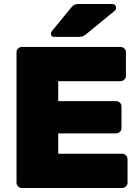

<svg xmlns="http://www.w3.org/2000/svg" viewBox="-20 -933 693 953"><path d="M88 0Q78 0 70 -7.5Q62 -15 62 -26V-674Q62 -685 70 -692.5Q78 -700 88 -700H578Q589 -700 597 -692.5Q605 -685 605 -674V-556Q605 -546 597 -538Q589 -530 578 -530H269V-431H556Q567 -431 575 -423.5Q583 -416 583 -405V-297Q583 -286 575 -278.5Q567 -271 556 -271H269V-170H586Q597 -170 605 -162Q613 -154 613 -143V-26Q613 -15 605 -7.5Q597 0 586 0ZM249 -750Q233 -750 233 -766Q233 -774 238 -779L332 -894Q342 -906 349.5 -909.5Q357 -913 369 -913H537Q556 -913 556 -893Q556 -886 551 -881L411 -766Q403 -759 394.5 -754.5Q386 -750 371 -750Z"/></svg>

Font: Rubik Light ExtraBold
Style: Regular
Weight: 800
Version: Version 2.104